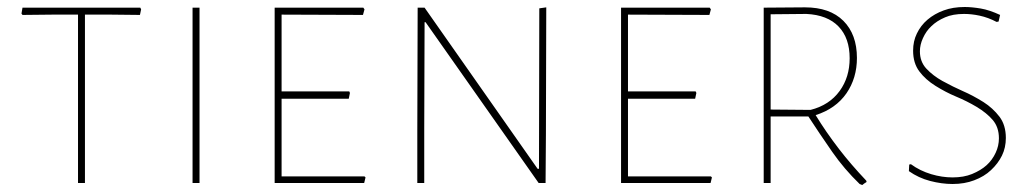

<svg xmlns="http://www.w3.org/2000/svg" viewBox="-20 -528 2985 554"><path d="M130.9 -485.8 44.9 -484.9 42 -488.8 44.9 -505.9H384.8L387.2 -501L383.8 -484.9L300.8 -485.8H225.1V0H205.1V-485.8Z M555.7 -505.9V0H535.6V-505.9Z M1030.8 0H772.5V-505.9H1028.3L1031.7 -501L1027.3 -484.9L792.5 -485.8V-264.2H987.8L989.7 -259.8L986.3 -243.2H792.5V-19H1031.7L1034.7 -16.1Z M1204.1 -158.2V0H1184.1V-149.9L1185.1 -505.9H1205.1L1531.2 -41H1535.2L1536.1 -503.9L1556.2 -506.8L1555.2 -141.1L1554.2 0H1534.2L1208 -463.9H1205.1Z M2030.3 0H1772V-505.9H2027.8L2031.2 -501L2026.9 -484.9L1792 -485.8V-264.2H1987.3L1989.3 -259.8L1985.8 -243.2H1792V-19H2031.2L2034.2 -16.1Z M2203.6 0H2183.6V-505.9L2302.7 -506.8Q2374.5 -506.8 2413.6 -467.8Q2452.6 -428.7 2452.6 -360.8Q2452.6 -302.7 2422.4 -258.8Q2391.6 -214.4 2333.5 -195.8Q2362.3 -148.4 2400.9 -98.1Q2435.5 -53.2 2479.5 -6.8L2480.5 -2.9Q2475.6 0 2473.6 1.5L2467.8 5.9L2460.4 2.9Q2416 -40 2381.3 -89.8Q2343.3 -144.5 2312.5 -191.9H2203.6ZM2203.6 -211.9 2318.8 -210.9Q2373 -224.6 2402.8 -265.6Q2431.6 -305.2 2431.6 -359.9Q2431.6 -418 2399.9 -451.2Q2367.7 -484.9 2306.6 -487.8L2203.6 -486.8Z M2882.3 -129.9Q2882.3 -102.1 2871.1 -79.1Q2859.9 -56.2 2839.4 -37.1Q2819.8 -18.6 2791 -7.8Q2763.2 2.9 2728.5 2.9Q2697.3 2.9 2663.6 -5.9Q2630.4 -14.6 2602.5 -34.2L2603.5 -53.2L2608.4 -54.2Q2634.3 -35.2 2667 -25.4Q2698.2 -16.1 2728.5 -16.1Q2760.7 -16.1 2784.7 -25.9Q2810.5 -36.6 2826.7 -51.3Q2843.3 -66.4 2853 -87.4Q2862.3 -107.4 2862.3 -128.9Q2862.3 -161.1 2844.2 -182.1Q2827.1 -202.1 2797.9 -219.7Q2770 -236.3 2738.3 -249.5Q2709 -261.7 2679.2 -280.3Q2650.4 -298.3 2632.8 -321.8Q2614.7 -345.7 2614.7 -381.8Q2614.7 -409.2 2625.5 -431.2Q2636.7 -454.6 2656.2 -471.2Q2676.3 -488.3 2703.1 -498Q2729.5 -507.8 2763.7 -507.8Q2783.7 -507.8 2810.1 -503.4Q2835.4 -499 2865.7 -484.9L2861.3 -465.8L2855.5 -464.8Q2831.5 -477.5 2806.2 -482.9Q2783.2 -487.8 2761.7 -487.8Q2729.5 -487.8 2707 -478Q2683.1 -467.8 2667.5 -452.6Q2652.3 -438.5 2643.1 -418Q2634.3 -398.9 2634.3 -379.9Q2634.3 -350.1 2652.8 -330.1Q2671.9 -309.6 2699.2 -294.4Q2730.5 -277.3 2758.3 -265.1Q2787.6 -252.4 2817.9 -233.4Q2844.7 -216.3 2863.8 -191.4Q2882.3 -167 2882.3 -129.9Z"/></svg>

Font: Datalegreya
Style: Gradient
Weight: 400
Designer: Figs Lab
Foundry: Figs Lab
Version: Version 1.002;PS 001.002;hotconv 1.0.70;makeotf.lib2.5.58329